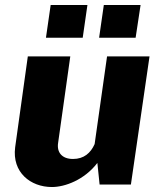

<svg xmlns="http://www.w3.org/2000/svg" viewBox="-20 -743 638 773"><path d="M332 -723H184L165 -591H313ZM546 -723H398L379 -591H526ZM189 10C242 10 320 -19 372 -87L381 0H507L582 -516H411L361 -163C345 -127 318 -103 274 -103C229 -103 208 -130 214 -168L263 -516H92L41 -150C28 -49 103 10 189 10Z"/></svg>

Font: United Sans ExtraBold
Style: Italic
Weight: 800
Italic angle: -8°
Designer: Pablo Impallari, Rodrigo Fuenzalida (Modified by Dan O. Williams)
Version: Version 1.000;PS 001.000;hotconv 1.0.88;makeotf.lib2.5.64775